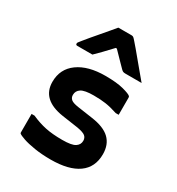

<svg xmlns="http://www.w3.org/2000/svg" viewBox="-193 -937 986 1068"><g transform="rotate(30 300.0 -403.0)"><path d="M294 -118Q355 -118 377 -132.5Q399 -147 399 -172Q399 -191 386 -202Q373 -213 334 -220L231 -235Q86 -257 86 -371Q86 -454 150.5 -500.5Q215 -547 325 -547Q399 -547 442 -535.5Q485 -524 494 -515Q497 -512 497 -506V-396H478Q435 -410 402 -415Q369 -420 324 -420Q266 -420 243.5 -405.5Q221 -391 221 -365Q221 -347 233.5 -336.5Q246 -326 280 -321L376 -307Q456 -296 493.5 -260Q531 -224 531 -162Q531 -78 470 -34.5Q409 9 293 9Q236 9 189.5 1.5Q143 -6 114 -16Q85 -26 77 -33Q75 -35 75 -40V-158H94Q141 -137 186 -127.5Q231 -118 294 -118ZM253 -815H338Q346 -815 351 -811Q356 -807 368 -793Q376 -784 393.5 -763.5Q411 -743 433 -716Q455 -689 478 -662Q501 -635 519 -613H417Q406 -613 400.5 -615Q395 -617 388 -624Q379 -633 358 -654.5Q337 -676 304 -710H297Q266 -677 244 -654Q222 -631 203 -613H106Q96 -613 96 -622Q96 -627 99 -631Q102 -635 114 -650Q125 -664 144 -686.5Q163 -709 184.5 -734Q206 -759 224.5 -781Q243 -803 253 -815Z"/></g></svg>

Font: Recursive Mn Lnr St
Style: Bold
Weight: 700
Monospace: yes
Version: Version 1.079;hotconv 1.0.112;makeotfexe 2.5.65598; ttfautoh